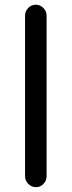

<svg xmlns="http://www.w3.org/2000/svg" viewBox="-20 -601 303 811"><path d="M85.9 143.6V-535.2Q85.9 -553.7 99.1 -567.4Q112.3 -581.1 130.9 -581.1Q149.4 -581.1 163.1 -567.4Q176.8 -553.7 176.8 -535.2V143.6Q176.8 162.1 163.6 175.8Q150.4 189.5 131.8 189.5Q113.3 189.5 99.6 175.8Q85.9 162.1 85.9 143.6Z"/></svg>

Font: jf-openhuninn-1.0
Style: Regular
Weight: 400
Designer: [Kosugi Maru]
      Designed by Motoya company      

      [Varela Round]
      Joe Prince(Latin component); Avraham Co
Foundry: justfont CO.,LTD.
Version: 1.0